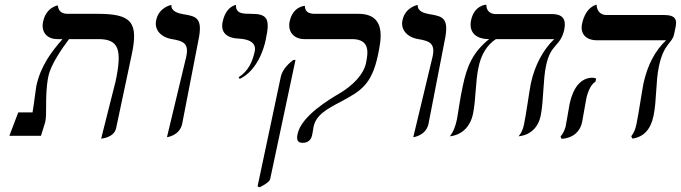

<svg xmlns="http://www.w3.org/2000/svg" viewBox="-20 -580 2907 820"><path d="M412 12C412 12 467 9 476 -33L542 -344C573 -487 541 -521 395 -521H269C242 -521 229 -534 227 -557C227 -557 177 -550 164 -487C155 -446 178 -413 225 -413H247C200 -359 154 -300 135 -212C133 -202 125 -135 119 -100H58L20 0H155L173 -58C177 -76 177 -99 177 -126C177 -163 177 -208 187 -256C198 -306 246 -375 275 -413H400C488 -413 502 -368 474 -234Z M693 6C693 6 747 0 758 -51L827 -406C848 -504 818 -510 765 -519C765 -519 764 -519 764 -519C743 -523 710 -530 712 -559C712 -559 659 -550 647 -494C638 -453 667 -421 714 -413C765 -405 788 -393 775 -336Z M1004 -243C1077 -278 1107 -369 1115 -411C1135 -502 1121 -521 1051 -521C1020 -521 985 -521 988 -559C988 -559 945 -554 931 -487C921 -443 947 -417 1000 -415C1049 -413 1075 -394 1068 -361C1058 -315 1040 -276 999 -250Z M1319 -38C1330 -89 1373 -113 1440 -148C1519 -191 1567 -217 1594 -344C1609 -414 1630 -521 1510 -521H1324C1296 -521 1282 -532 1282 -555C1282 -555 1231 -554 1217 -488C1208 -447 1233 -413 1280 -413H1483C1562 -413 1552 -354 1543 -310C1528 -240 1443 -188 1428 -180C1388 -156 1267 -85 1251 -8C1245 18 1252 30 1272 30C1295 30 1308 19 1313 -3C1316 -17 1318 -31 1319 -38ZM1089 220C1114 207 1132 195 1134 184L1242 -324H1233C1206 -304 1185 -279 1179 -251L1080 216Z M1745 6C1745 6 1799 0 1810 -51L1879 -406C1900 -504 1870 -510 1817 -519C1817 -519 1816 -519 1816 -519C1795 -523 1762 -530 1764 -559C1764 -559 1711 -550 1699 -494C1690 -453 1719 -421 1766 -413C1817 -405 1840 -393 1827 -336Z M2312 -299C2332 -396 2373 -378 2390 -454C2399 -499 2382 -520 2337 -520H2097C2070 -520 2057 -537 2057 -560C2057 -560 2006 -559 1992 -494C1982 -448 2006 -413 2069 -413C1999 -357 1974 -296 1957 -215C1944 -157 1937 -98 1931 -68C1925 -40 1916 -16 1901 2C1901 2 1980 0 2000 -93C2013 -155 2010 -232 2024 -294C2035 -348 2061 -389 2098 -413H2347C2300 -368 2264 -302 2247 -223C2239 -181 2227 -91 2218 -49C2214 -28 2206 -11 2195 2C2195 2 2271 0 2289 -85C2302 -146 2299 -241 2312 -299Z M2794 -296C2815 -396 2851 -394 2859 -434L2864 -458C2873 -496 2867 -516 2814 -516H2568C2543 -516 2528 -537 2528 -560C2528 -560 2482 -553 2466 -479C2457 -438 2480 -408 2530 -408H2825C2777 -363 2745 -301 2728 -223C2720 -181 2707 -91 2698 -49C2694 -29 2687 -12 2676 2L2681 12C2729 5 2759 -27 2771 -85C2785 -151 2780 -230 2794 -296ZM2484 -159C2491 -191 2505 -221 2523 -231L2526 -244C2522 -247 2516 -248 2510 -248C2461 -248 2428 -206 2413 -138C2409 -119 2400 -59 2396 -41C2392 -25 2384 -7 2374 2L2378 13C2428 10 2458 -19 2466 -58C2470 -77 2480 -140 2484 -159Z"/></svg>

Font: Libertinus Sans
Style: Italic
Weight: 400
Italic angle: -12°
Designer: Philipp H. Poll, Khaled Hosny
Foundry: Caleb Maclennan
Version: Version 7.050;RELEASE